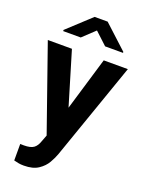

<svg xmlns="http://www.w3.org/2000/svg" viewBox="-175 -833 853 1128"><g transform="rotate(20 251.5 -268.5)"><path d="M152.8 -528.3 252.4 -196.3 351.6 -528.3H502.4L290 79.6Q280.8 106 262.9 137.2Q245.1 168.5 211.4 190.9Q177.7 213.4 121.6 213.4Q101.6 213.4 88.9 210.9Q76.2 208.5 58.6 204.1V101.1Q64 101.1 70.1 101.3Q76.2 101.6 81.1 101.6Q123 101.6 142.3 87.6Q161.6 73.7 171.9 42.5L187.5 1.5L2 -528.3ZM295.4 -750 442.9 -614.3V-608.4H331.1L254.4 -679.7L178.7 -608.4H68.8V-615.7L213.9 -750Z"/></g></svg>

Font: Vazirmatn RD FD
Style: Bold
Weight: 700
Designer: Saber Rastikerdar
Foundry: Saber Rastikerdar
Version: Version 33.003